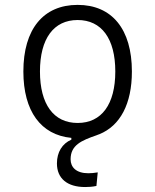

<svg xmlns="http://www.w3.org/2000/svg" viewBox="-20 -547 626 774"><path d="M323.2 207C336.4 207 352.5 206.1 368.7 202.6L374 147.9C359.9 150.4 346.7 151.4 335.9 151.4C287.6 151.4 264.6 127.4 264.6 95.2C264.6 38.1 308.1 19.5 368.7 -1.5C371.1 -2.4 373.5 -3.4 376 -4.4C377.4 -4.9 378.9 -5.4 380.4 -5.9C464.4 -40 511.7 -127.9 511.7 -258.8C511.7 -429.7 431.2 -527.3 293 -527.3C154.8 -527.3 74.2 -429.7 74.2 -258.8C74.2 -98.6 145 -2.9 267.6 8.8V16.1C231 31.7 209.5 66.4 209.5 111.8C209.5 172.4 251 207 323.2 207ZM293 -51.3C196.3 -51.3 141.1 -126.5 141.1 -258.8C141.1 -391.1 196.3 -466.3 293 -466.3C389.6 -466.3 444.8 -391.1 444.8 -258.8C444.8 -126.5 389.6 -51.3 293 -51.3Z"/></svg>

Font: Cascadia Code PL Light
Style: Regular
Weight: 300
Monospace: yes
Designer: Aaron Bell
Foundry: Saja Typeworks
Version: Version 2404.023